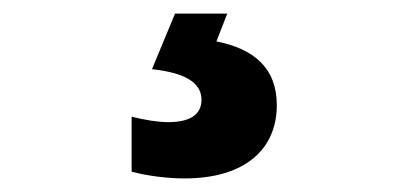

<svg xmlns="http://www.w3.org/2000/svg" viewBox="-20 -23 603 283"><path d="M252 240C341 240 388 197 388 132C388 77 354 49 299 38L315 -3H238L204 79C251 84 277 98 277 124C277 146 260 157 228 157C213 157 194 154 174 149V230C196 236 226 240 252 240Z"/></svg>

Font: Noto Sans Mono SemiCondensed ExtraBold
Style: Regular
Weight: 800
Width: 4
Designer: Monotype Design Team
Foundry: Monotype Imaging Inc.
Version: Version 2.014